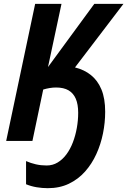

<svg xmlns="http://www.w3.org/2000/svg" viewBox="-20 -734 663 1000"><path d="M229 246.1Q199.7 246.1 170.7 241.2Q141.6 236.3 115.7 225.6V105Q140.1 115.7 166.7 121.8Q193.4 127.9 222.7 127.9Q254.4 127.9 280.3 112.3Q306.2 96.7 326.2 69.6Q346.2 42.5 359.6 7.3Q373 -27.8 380.1 -67.4Q387.2 -106.9 387.2 -146.5Q387.2 -190.4 374.8 -219.5Q362.3 -248.5 337.2 -263.4Q312 -278.3 272 -278.3Q255.9 -278.3 238.3 -275.4Q220.7 -272.5 205.1 -267.6L148.9 0H12.2L163.1 -713.9H300.3L230 -384.8L471.2 -713.9H623L370.6 -382.8Q418.5 -371.1 453.6 -343Q488.8 -314.9 508.3 -268.1Q527.8 -221.2 527.8 -151.9Q527.8 -95.7 516.4 -39.1Q504.9 17.6 481.7 68.6Q458.5 119.6 422.9 159.7Q387.2 199.7 338.9 222.9Q290.5 246.1 229 246.1Z"/></svg>

Font: Open Sans SemiCondensed
Style: Bold Italic
Weight: 700
Width: 4
Italic angle: -12°
Designer: Monotype Design Team
Foundry: Monotype Imaging Inc.
Version: Version 3.003